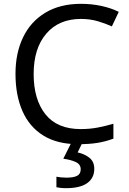

<svg xmlns="http://www.w3.org/2000/svg" viewBox="-20 -744 672 1004"><path d="M403 -645Q288 -645 222 -568Q156 -491 156 -357Q156 -224 217.5 -146.5Q279 -69 402 -69Q449 -69 491 -77Q533 -85 573 -97V-19Q533 -4 490.5 3Q448 10 389 10Q280 10 207 -35Q134 -80 97.5 -163Q61 -246 61 -358Q61 -466 100.5 -548.5Q140 -631 217 -677.5Q294 -724 404 -724Q459 -724 510 -713Q561 -702 601 -682L565 -606Q532 -621 491.5 -633Q451 -645 403 -645ZM473 139Q473 187 436 213.5Q399 240 325 240Q310 240 296.5 238.5Q283 237 275 235V180Q284 182 299 183.5Q314 185 328 185Q364 185 383 175.5Q402 166 402 141Q402 115 375.5 103Q349 91 311 86L354 0H412L386 53Q422 61 447.5 81Q473 101 473 139Z"/></svg>

Font: Noto Sans Lisu
Style: Regular
Weight: 400
Designer: Monotype Design Team. David Williams.
Foundry: Monotype Imaging Inc.
Version: Version 2.102